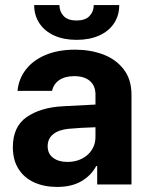

<svg xmlns="http://www.w3.org/2000/svg" viewBox="-20 -735 598 765"><path d="M228.5 -311.5Q282.2 -314.9 360.4 -318.4V-361.3Q359.4 -394.5 337.4 -413.1Q315.4 -431.6 275.4 -431.6Q239.3 -431.6 216.3 -416Q193.4 -400.4 187.5 -373H49.8Q54.2 -419.9 82.3 -457Q110.4 -494.1 160.6 -515.6Q210.9 -537.1 279.3 -537.1Q339.8 -537.1 390.9 -518.1Q441.9 -499 472.9 -458.7Q503.9 -418.5 503.9 -357.4V0H367.2V-73.2H363.3Q342.3 -34.7 303.5 -12.5Q264.6 9.8 208 9.8Q156.2 9.8 116.5 -8.1Q76.7 -25.9 54 -61.5Q31.2 -97.2 31.2 -148.4Q31.2 -230.5 86.4 -268.6Q141.6 -306.6 228.5 -311.5ZM249 -89.8Q281.2 -89.8 306.9 -103Q332.5 -116.2 346.7 -139.2Q360.8 -162.1 360.4 -189.5V-228Q337.4 -227.5 303.7 -225.6Q270 -223.6 252 -221.7Q213.9 -217.8 191.9 -200.2Q169.9 -182.6 169.9 -152.3Q169.9 -122.6 191.7 -106.2Q213.4 -89.8 249 -89.8ZM285.2 -576.2Q233.9 -576.2 195.8 -593.5Q157.7 -610.8 137 -642.3Q116.2 -673.8 116.2 -714.8H216.8Q216.8 -689 233.6 -671.1Q250.5 -653.3 285.2 -653.3Q319.3 -653.3 336.4 -670.9Q353.5 -688.5 353.5 -714.8H455.1Q455.1 -673.3 434.3 -642.1Q413.6 -610.8 375.2 -593.5Q336.9 -576.2 285.2 -576.2Z"/></svg>

Font: Pretendard Std
Style: Bold
Weight: 700
Designer: Base glyphs from Inter by Rasmus Andersson; Hangeul glyphs from Noto Sans CJK(Source Han Sans) by Jang Soo-young and Kan
Foundry: Kil Hyung-jin
Version: Version 1.309